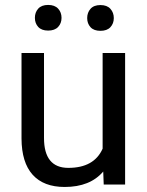

<svg xmlns="http://www.w3.org/2000/svg" viewBox="-20 -741 591 771"><path d="M394.5 -52.2Q341.8 9.8 239.7 9.8Q155.3 9.8 111.1 -39.3Q66.9 -88.4 66.4 -184.6V-528.3H156.7V-187Q156.7 -66.9 254.4 -66.9Q357.9 -66.9 392.1 -144V-528.3H482.4V0H396.5ZM343.5 -631.8Q330.1 -646.5 330.1 -668.5Q330.1 -690.4 343.5 -705.6Q356.9 -720.7 383.3 -720.7Q409.7 -720.7 423.3 -705.6Q437 -690.4 437 -668.5Q437 -646.5 423.3 -631.8Q409.7 -617.2 383.3 -617.2Q356.9 -617.2 343.5 -631.8ZM133.5 -632.8Q120.1 -647.5 120.1 -669.4Q120.1 -691.4 133.5 -706.3Q147 -721.2 173.3 -721.2Q199.7 -721.2 213.4 -706.3Q227.1 -691.4 227.1 -669.4Q227.1 -647.5 213.4 -632.8Q199.7 -618.2 173.3 -618.2Q147 -618.2 133.5 -632.8Z"/></svg>

Font: RobotoDraft
Style: Regular
Weight: 400
Version: Version 2.001101; 2014